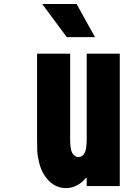

<svg xmlns="http://www.w3.org/2000/svg" viewBox="-20 -937 707 967"><path d="M458.3 -750H316.4L192.7 -916.7H365.9ZM313.2 10.4Q243.5 10.4 200.5 -59.2Q184.9 -85.3 176.8 -119.1Q168.6 -153 167.6 -175.5Q166.7 -197.9 166.7 -238.9V-666.7H333.3V-238.9Q333.3 -186.2 343.1 -168Q355.5 -145.8 375 -145.8Q394.5 -145.8 406.9 -168Q416.7 -186.2 416.7 -238.9V-666.7H583.3V0H416.7V-40.4H412.1Q393.9 -16.9 367.2 -3.3Q340.5 10.4 313.2 10.4Z"/></svg>

Font: Monoid
Style: Bold
Weight: 700
Width: 4
Designer: Andreas Larsen (@larsenwork)
Version: Version 0.61